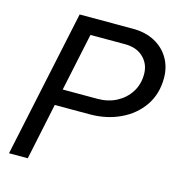

<svg xmlns="http://www.w3.org/2000/svg" viewBox="-110 -842 876 939"><g transform="rotate(15 328.5 -372.5)"><path d="M20 0 178 -745H448Q511 -745 558 -720Q605 -695 631 -651Q657 -607 657 -551Q657 -470 616 -410.5Q575 -351 505.5 -318.5Q436 -286 352 -286H175L115 0ZM193 -369H369Q423 -369 465.5 -391.5Q508 -414 533 -453.5Q558 -493 558 -544Q558 -595 523.5 -628.5Q489 -662 430 -662H255Z"/></g></svg>

Font: Plus Jakarta Display
Style: Italic
Weight: 400
Italic angle: -12°
Designer: Gumpita Rahayu
Foundry: Tokotype Studio
Version: Version 1.000